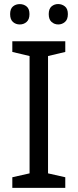

<svg xmlns="http://www.w3.org/2000/svg" viewBox="-20 -915 379 935"><path d="M297.9 0H40V-51.8L124 -70.8V-642.1L40 -662.1V-713.9H297.9V-662.1L213.9 -642.1V-70.8L297.9 -51.8ZM231 -883.8Q245.1 -895.5 263.7 -895.3Q282.2 -895 296.4 -883.5Q310.5 -872.1 310.5 -846.2Q310.5 -820.3 296.4 -808.1Q282.2 -795.9 263.7 -795.9Q245.1 -795.9 231.2 -808.1Q217.3 -820.3 217.3 -846.2Q217.3 -872.1 231 -883.8ZM109.4 -808.1Q95.7 -795.9 76.2 -795.9Q56.6 -795.9 43 -808.1Q29.3 -820.3 29.3 -846.2Q29.3 -872.1 43 -883.5Q56.6 -895 76.2 -895Q95.7 -895 109.6 -883.5Q123.5 -872.1 123.5 -846.2Q123.5 -820.3 109.4 -808.1Z"/></svg>

Font: NotoSans
Style: Regular
Weight: 400
Designer: Monotype Design team
Foundry: Monotype Imaging Inc.
Version: Version 1.04